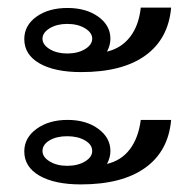

<svg xmlns="http://www.w3.org/2000/svg" viewBox="-20 -532 513 506"><path d="M44 -429Q44 -465 76 -488Q108 -511 158 -511Q207 -511 239 -488Q271 -465 271 -430Q271 -413 262 -396Q300 -405 323 -435Q346 -465 351 -512H431Q424 -430 363.5 -386Q303 -342 194 -342Q124 -342 84 -365Q44 -388 44 -429ZM92 -430Q92 -414 111 -402.5Q130 -391 157 -391Q185 -391 204 -402.5Q223 -414 223 -430Q223 -446 204 -457.5Q185 -469 157 -469Q130 -469 111 -457.5Q92 -446 92 -430ZM351 -216H431Q424 -134 363 -90Q302 -46 193 -46Q124 -46 84 -69Q44 -92 44 -133Q44 -169 76.5 -192.5Q109 -216 158 -216Q207 -216 239 -192.5Q271 -169 271 -134Q271 -117 262 -100Q300 -109 322.5 -139Q345 -169 351 -216ZM223 -134Q223 -151 204 -162Q185 -173 157 -173Q129 -173 110.5 -162Q92 -151 92 -134Q92 -118 111 -106.5Q130 -95 157 -95Q185 -95 204 -106.5Q223 -118 223 -134Z"/></svg>

Font: KoHo Medium
Style: Regular
Weight: 500
Version: Version 1.000; ttfautohint (v1.6)